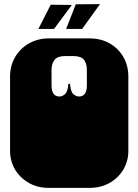

<svg xmlns="http://www.w3.org/2000/svg" viewBox="-20 -909 674 935"><path d="M218 6Q148 6 97.5 -33.5Q47 -73 33 -135Q32 -140 31 -146.5Q30 -153 29.5 -159.5Q29 -166 29 -170V-171Q29 -178 29 -179.5Q29 -181 29 -186.5Q29 -192 29 -209V-260Q29 -277 29 -281.5Q29 -286 29 -288Q29 -290 29 -296V-297Q29 -304 29 -305.5Q29 -307 29 -312.5Q29 -318 29 -334V-536Q29 -589 53.5 -631Q78 -673 121 -697.5Q164 -722 218 -722H416Q471 -722 513.5 -698Q556 -674 580.5 -632Q605 -590 605 -536V-334Q605 -318 605 -312.5Q605 -307 605 -305.5Q605 -304 605 -297V-296Q605 -290 605 -288Q605 -286 605 -281.5Q605 -277 605 -260V-209Q605 -193 605 -187.5Q605 -182 605 -180.5Q605 -179 605 -172V-171Q605 -165 604.5 -158Q604 -151 603 -145.5Q602 -140 601 -135Q587 -73 536.5 -33.5Q486 6 416 6ZM270 -439Q283 -439 296.5 -450.5Q310 -462 313 -501H321Q324 -462 337.5 -450.5Q351 -439 364 -439Q384 -439 393.5 -453Q403 -467 403 -492V-569Q403 -599 389 -617.5Q375 -636 337 -636H297Q260 -636 245.5 -617.5Q231 -599 231 -569V-492Q231 -467 240.5 -453Q250 -439 270 -439ZM167 -768 227 -886 330 -885 243 -768ZM302 -768 349 -888 467 -889 380 -768Z"/></svg>

Font: Danfo
Style: Regular
Weight: 400
Designer: Seyi Olusanya, David Udoh, Eyiyemi Adegbite, Mirko Velimirović
Version: Version 1.000